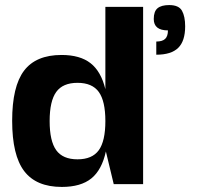

<svg xmlns="http://www.w3.org/2000/svg" viewBox="-20 -728 783 758"><path d="M224 10Q123 10 75.5 -52.5Q28 -115 28 -251Q28 -387 75 -449Q122 -511 223 -511Q296 -511 337.5 -478.5Q379 -446 396 -376V-701H545V-1H429L398 -130Q382 -57 340.5 -23.5Q299 10 224 10ZM202 -135Q228 -99 286 -99Q344 -99 370 -135Q396 -171 396 -250Q396 -329 370 -365Q344 -401 286 -401Q228 -401 202 -365Q176 -329 176 -250Q176 -171 202 -135ZM649 -708H648ZM649 -708H648Q686 -708 698.5 -685.5Q711 -663 711 -624Q711 -566 683.5 -539Q656 -512 597 -512V-564Q621 -564 632 -574.5Q643 -585 643 -608Q587 -608 587 -653Q587 -683 602 -695.5Q617 -708 648 -708Z"/></svg>

Font: Fivo Sans Modern
Style: Regular
Weight: 700
Designer: Alexander Slobzheninov
Foundry: Alexander Slobzheninov
Version: 1.0